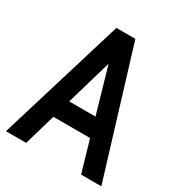

<svg xmlns="http://www.w3.org/2000/svg" viewBox="-166 -815 870 929"><g transform="rotate(30 268.5 -350.0)"><path d="M371 -175H166L115 0H2L215 -700H321L535 0H422ZM342 -278 269 -531 195 -278Z"/></g></svg>

Font: Cabin Condensed SemiBold
Style: Regular
Weight: 600
Width: 3
Designer: Pablo Impallari
Foundry: Pablo Impallari. http://www.impallari.com Igino Marini. http://www.ikern.com
Version: Version 2.001